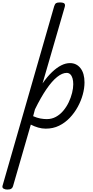

<svg xmlns="http://www.w3.org/2000/svg" viewBox="-106 -1035 761 1570"><path d="M-47 515Q-64 515 -77 507.5Q-90 500 -85 483L337 -984Q343 -1003 352.5 -1009Q362 -1015 382 -1015Q412 -1015 420.5 -1006Q429 -997 423 -977L242 -353Q281 -409 319.5 -445.5Q358 -482 394.5 -500.5Q431 -519 466 -519Q520 -519 552.5 -477Q585 -435 585 -361Q585 -314 571 -262.5Q557 -211 530 -161.5Q503 -112 464.5 -71.5Q426 -31 377 -7Q328 17 268 17Q237 17 206 8Q175 -1 146 -16L0 489Q-4 502 -14.5 508.5Q-25 515 -47 515ZM165 -85Q197 -71 224.5 -66Q252 -61 277 -61Q317 -61 351 -79.5Q385 -98 411.5 -129.5Q438 -161 456 -199Q474 -237 483.5 -275.5Q493 -314 493 -346Q493 -374 487 -394.5Q481 -415 469 -427Q457 -439 439 -439Q403 -439 361 -405.5Q319 -372 273.5 -305.5Q228 -239 180 -141Z"/></svg>

Font: Playwrite AU QLD
Style: Regular
Weight: 400
Designer: Veronika Burian, José Scaglione
Foundry: TypeTogether
Version: Version 1.002